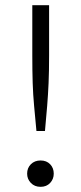

<svg xmlns="http://www.w3.org/2000/svg" viewBox="-20 -713 314 743"><path d="M121 -206Q116 -260 112 -303Q108 -346 106.5 -391.5Q105 -437 105 -499V-693H170V-499Q170 -437 168 -391.5Q166 -346 162.5 -303Q159 -260 154 -206ZM137 10Q114 10 99.5 -5Q85 -20 85 -41Q85 -63 99.5 -77.5Q114 -92 137 -92Q160 -92 174 -77.5Q188 -63 188 -41Q188 -20 174 -5Q160 10 137 10Z"/></svg>

Font: Ubuntu Sans Light
Style: Regular
Weight: 300
Designer: Dalton Maag Ltd
Foundry: Dalton Maag Ltd
Version: Version 1.006; ttfautohint (v1.8.4.7-5d5b)